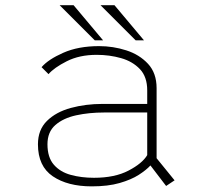

<svg xmlns="http://www.w3.org/2000/svg" viewBox="-20 -684 750 716"><path d="M599.5 9.5 541 -67Q525.5 -50 497.5 -32Q469.5 -14 426.2 -1.5Q383 11 322 11Q232.5 11 177 -26.5Q121.5 -64 121.5 -146Q121.5 -200 155.2 -233.2Q189 -266.5 244.2 -281.5Q299.5 -296.5 363 -296.5H529V-347Q529 -397.5 501.8 -426.2Q474.5 -455 431.5 -467.2Q388.5 -479.5 340.5 -479.5Q276 -479.5 228.8 -455.5Q181.5 -431.5 161 -407.5L135 -433.5Q160 -462.5 216 -487.2Q272 -512 349.5 -512Q402 -512 451 -496.2Q500 -480.5 532 -446Q564 -411.5 564 -355V-94L631 -11.5ZM330.5 -21Q408 -21 459.2 -47.8Q510.5 -74.5 529 -105.5V-264.5H368Q312 -264.5 264 -254Q216 -243.5 186.5 -217.8Q157 -192 157 -146Q157 -97 180.8 -69.8Q204.5 -42.5 244 -31.8Q283.5 -21 330.5 -21ZM517 -533.5H486L355 -664.5H407ZM364.5 -533.5H333.5L202.5 -664.5H254.5Z"/></svg>

Font: League Mono Thin
Style: Regular
Weight: 100
Width: 6
Designer: Tyler Finck
Foundry: The League of Moveable Type / Tyler Finck
Version: Version 2.300;RELEASE